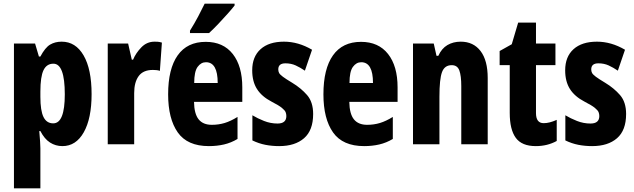

<svg xmlns="http://www.w3.org/2000/svg" viewBox="-20 -786 3454 1046"><path d="M316 -559Q392 -559 435.5 -484Q479 -409 479 -273Q479 -141 436.5 -65.5Q394 10 320 10Q283 10 252.5 -9.5Q222 -29 200 -72H194Q197 -37 198.5 -14Q200 9 200 22V240H56V-549H171L192 -478H200Q226 -527 253 -543Q280 -559 316 -559ZM271 -439Q234 -439 217 -403.5Q200 -368 200 -287V-258Q200 -183 217 -148.5Q234 -114 270 -114Q333 -114 333 -272Q333 -439 271 -439Z M822 -559Q830 -559 839 -558.5Q848 -558 862 -554L851 -400Q843 -403 832.5 -404Q822 -405 813 -405Q760 -405 735.5 -371.5Q711 -338 711 -279V0H567V-549H678L698 -461H705Q720 -497 750 -528Q780 -559 822 -559Z M1101 -558Q1196 -558 1248 -492Q1300 -426 1300 -310V-231H1037Q1038 -166 1062 -136Q1086 -106 1134 -106Q1171 -106 1204 -116Q1237 -126 1274 -149V-29Q1239 -8 1200.5 1Q1162 10 1118 10Q1001 10 948.5 -64.5Q896 -139 896 -272Q896 -411 948 -484.5Q1000 -558 1101 -558ZM1102 -447Q1075 -447 1056.5 -421.5Q1038 -396 1038 -334H1166Q1166 -447 1102 -447ZM1258 -756Q1245 -739 1221 -712Q1197 -685 1170 -656.5Q1143 -628 1119 -606H1015V-619Q1040 -659 1059.5 -696Q1079 -733 1095 -766H1258Z M1686 -165Q1686 -76 1636.5 -33Q1587 10 1501 10Q1462 10 1426 3Q1390 -4 1355 -21V-158Q1383 -141 1418.5 -127Q1454 -113 1492 -113Q1540 -113 1540 -154Q1540 -165 1536 -175Q1532 -185 1515.5 -198.5Q1499 -212 1460 -232Q1406 -260 1380 -301Q1354 -342 1354 -403Q1354 -477 1399.5 -518Q1445 -559 1527 -559Q1605 -559 1680 -515L1641 -401Q1616 -418 1591 -429.5Q1566 -441 1535 -441Q1496 -441 1496 -408Q1496 -397 1500.5 -388.5Q1505 -380 1521 -368Q1537 -356 1572 -335Q1620 -306 1653 -268Q1686 -230 1686 -165Z M1947 -558Q2042 -558 2094 -492Q2146 -426 2146 -310V-231H1883Q1884 -166 1908 -136Q1932 -106 1980 -106Q2017 -106 2050 -116Q2083 -126 2120 -149V-29Q2085 -8 2046.5 1Q2008 10 1964 10Q1847 10 1794.5 -64.5Q1742 -139 1742 -272Q1742 -411 1794 -484.5Q1846 -558 1947 -558ZM1948 -447Q1921 -447 1902.5 -421.5Q1884 -396 1884 -334H2012Q2012 -447 1948 -447Z M2490 -559Q2559 -559 2598 -508Q2637 -457 2637 -361V0H2493V-317Q2493 -373 2482.5 -402Q2472 -431 2441 -431Q2402 -431 2388 -393Q2374 -355 2374 -259V0H2230V-549H2343L2358 -482H2368Q2386 -522 2417.5 -540.5Q2449 -559 2490 -559Z M2942 -115Q2958 -115 2975.5 -119.5Q2993 -124 3013 -133V-18Q2962 10 2899 10Q2823 10 2790 -35Q2757 -80 2757 -171V-431H2702V-508L2768 -545L2803 -663H2900V-549H3006V-431H2900V-170Q2900 -115 2942 -115Z M3391 -165Q3391 -76 3341.5 -33Q3292 10 3206 10Q3167 10 3131 3Q3095 -4 3060 -21V-158Q3088 -141 3123.5 -127Q3159 -113 3197 -113Q3245 -113 3245 -154Q3245 -165 3241 -175Q3237 -185 3220.5 -198.5Q3204 -212 3165 -232Q3111 -260 3085 -301Q3059 -342 3059 -403Q3059 -477 3104.5 -518Q3150 -559 3232 -559Q3310 -559 3385 -515L3346 -401Q3321 -418 3296 -429.5Q3271 -441 3240 -441Q3201 -441 3201 -408Q3201 -397 3205.5 -388.5Q3210 -380 3226 -368Q3242 -356 3277 -335Q3325 -306 3358 -268Q3391 -230 3391 -165Z"/></svg>

Font: Noto Sans Gujarati ExtraCondensed ExtraBold
Style: Regular
Weight: 800
Width: 2
Designer: Jelle Bosma - Monotype Design Team, Universal Thirst
Foundry: Monotype Imaging Inc.
Version: Version 2.106; ttfautohint (v1.8.4.7-5d5b)